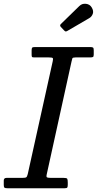

<svg xmlns="http://www.w3.org/2000/svg" viewBox="-60 -1000 518 1020"><path d="M427.5 -960Q438.5 -941.5 432.8 -926.2Q427 -911 414 -903.5L300 -837Q293.5 -833 289.8 -832.8Q286 -832.5 280.5 -838.5L263.5 -856.5Q255.5 -865 263.5 -872.5L361.5 -968Q375.5 -982 396.5 -979.8Q417.5 -977.5 427.5 -960ZM-40 -17V-41Q-40 -55 -25 -55H57Q74.5 -55 79.2 -58Q84 -61 87.5 -75.5L220 -674Q223.5 -688.5 219.8 -691.8Q216 -695 197 -695H121Q111.5 -695 109.8 -698Q108 -701 108 -710.5V-732Q108 -743.5 111 -746.8Q114 -750 125 -750H420Q430.5 -750 434.2 -747.2Q438 -744.5 438 -733V-711Q438 -700 434.2 -697.5Q430.5 -695 419 -695H342Q326.5 -695 324.5 -690.2Q322.5 -685.5 320 -673L188.5 -75Q185 -60.5 189.5 -57.8Q194 -55 212 -55H278Q294 -55 297 -50.5Q300 -46 300 -30V-19Q300 -8 297.5 -4Q295 0 284 0H-21Q-32.5 0 -36.2 -3Q-40 -6 -40 -17Z"/></svg>

Font: Besley*
Style: Italic
Weight: 400
Italic angle: -13°
Designer: Owen Earl
Foundry: indestructible type*
Version: Version 2.000; ttfautohint (v1.8.3)